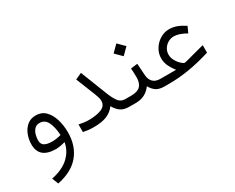

<svg xmlns="http://www.w3.org/2000/svg" viewBox="-103 -940 1991 1624"><g transform="rotate(-30 892.5 -128.5)"><path d="M308.1 -15.6Q290 -9.8 264.4 -4.9Q238.8 0 218.8 0Q55.2 0 55.2 -137.2Q55.2 -184.6 72 -229.5Q88.9 -274.4 123 -303.7Q157.2 -333 209 -333Q265.1 -333 301.8 -296.4Q338.4 -259.8 356.4 -200.7Q374.5 -141.6 374.5 -73.7Q374.5 58.6 302.7 145.5Q231 232.4 86.9 261.7L63 200.2Q172.9 177.7 233.9 120.6Q294.9 63.5 308.1 -15.6ZM308.6 -84.5Q303.2 -167 279.1 -214.1Q254.9 -261.2 205.1 -261.2Q171.4 -261.2 153.1 -239.5Q134.8 -217.8 127.9 -189Q121.1 -160.2 121.1 -139.6Q121.1 -101.6 147.2 -86.4Q173.3 -71.3 221.2 -71.3Q264.6 -71.3 308.6 -84.5Z M484.9 -85.4Q536.6 -73.7 579.6 -73.7Q654.3 -73.7 703.4 -93.3Q752.4 -112.8 752.4 -163.6Q752.4 -178.7 746.3 -199Q740.2 -219.2 734.4 -233.4L658.2 -424.3L720.7 -453.1L819.3 -201.2Q842.8 -140.6 867.2 -106.9Q891.6 -73.2 934.1 -73.2H954.6V0H934.1Q881.8 0 850.6 -21Q819.3 -42 795.4 -84.5Q766.1 -43 717 -21.7Q668 -0.5 586.9 -0.5Q556.2 -0.5 531.5 -3.4Q506.8 -6.3 484.9 -11.2Z M1290 0H1276.9Q1224.1 0 1195.3 -20.3Q1166.5 -40.5 1147 -76.2Q1121.6 -40.5 1084.2 -20.3Q1046.9 0 994.1 0H935.1V-73.2H994.1Q1055.2 -73.2 1082.5 -101.3Q1109.9 -129.4 1109.9 -186.5Q1109.9 -208 1108.6 -230.5Q1107.4 -252.9 1106.4 -273.4L1171.9 -281.2L1179.2 -168.9Q1182.1 -123 1206.8 -98.1Q1231.4 -73.2 1277.3 -73.2H1290ZM1042 -456.5 1104.5 -519 1167.5 -456.5 1104.5 -394Z M1369.6 -219.2Q1369.6 -267.6 1395 -308.8Q1420.4 -350.1 1461.4 -375.2Q1502.4 -400.4 1549.3 -400.4Q1587.9 -400.4 1624 -387Q1660.2 -373.5 1700.7 -346.7L1674.3 -288.1Q1604 -328.1 1554.2 -328.1Q1523.9 -328.1 1497.8 -313Q1471.7 -297.9 1455.6 -272.2Q1439.5 -246.6 1439.5 -215.8Q1439.5 -189.5 1450.2 -166.3Q1460.9 -143.1 1475.8 -125.5Q1490.7 -107.9 1504.2 -97.9Q1517.6 -87.9 1522.9 -87.9Q1529.3 -87.9 1540.5 -90.8L1730 -141.1V-67.9Q1615.7 -32.7 1516.4 -16.4Q1417 0 1321.8 0H1270.5V-73.2H1430.7Q1409.7 -98.6 1389.6 -137.2Q1369.6 -175.8 1369.6 -219.2Z"/></g></svg>

Font: Vazir Light FD-WOL
Style: Light-FD-WOL
Weight: 300
Designer: Saber Rastikerdar
Foundry: Saber Rastikerdar
Version: Version 30.1.0